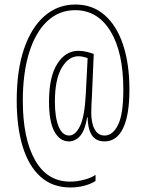

<svg xmlns="http://www.w3.org/2000/svg" viewBox="-20 -738 643 850"><path d="M553 -341Q553 -229 525 -170.5Q497 -112 443 -112Q403 -112 385.5 -141.5Q368 -171 368 -219H366Q356 -160 334.5 -136Q313 -112 285 -112Q245 -112 221 -155.5Q197 -199 197 -288Q197 -398 233.5 -455.5Q270 -513 327 -513Q347 -513 366 -508Q385 -503 395 -499L387 -313Q386 -298 385 -275.5Q384 -253 384 -239Q384 -193 399 -165.5Q414 -138 443 -138Q479 -138 502.5 -185Q526 -232 526 -341Q526 -507 469 -600Q412 -693 313 -693Q241 -693 189 -644Q137 -595 109 -505Q81 -415 81 -292Q81 -125 135 -29.5Q189 66 290 66Q321 66 353 57.5Q385 49 403 36V63Q384 76 354 84Q324 92 292 92Q212 92 159 44Q106 -4 80 -90.5Q54 -177 54 -293Q54 -427 86.5 -522Q119 -617 177.5 -667.5Q236 -718 314 -718Q390 -718 443.5 -671Q497 -624 525 -539.5Q553 -455 553 -341ZM223 -288Q223 -218 239.5 -178Q256 -138 286 -138Q314 -138 334.5 -180.5Q355 -223 360 -325L368 -481Q359 -484 348.5 -486.5Q338 -489 327 -489Q283 -489 253 -437.5Q223 -386 223 -288Z"/></svg>

Font: Noto Sans Lao ExtraCondensed Thin
Style: Regular
Weight: 100
Width: 2
Designer: Monotype Design Team
Foundry: Monotype Imaging Inc.
Version: Version 2.003; ttfautohint (v1.8.4.7-5d5b)